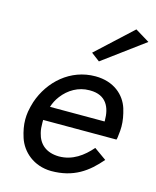

<svg xmlns="http://www.w3.org/2000/svg" viewBox="-112 -807 725 893"><g transform="rotate(15 251.0 -360.5)"><path d="M502 -688 433 -730 262 -572 303 -541ZM391 -148C352 -103 303 -66 237 -66C176 -67 140 -98 128 -149C124 -164 123 -180 123 -197C123 -201 123 -206 123 -211H476C479 -219 479 -226 480 -234C482 -248 483 -261 483 -275C483 -302 478 -330 469 -360C450 -420 395 -470 306 -470C186 -470 93 -386 57 -279C52 -263 48 -247 45 -230C43 -217 42 -205 42 -192C42 -165 47 -137 57 -106C77 -45 135 8 220 9C328 9 393 -39 450 -106ZM138 -278C144 -297 153 -315 166 -332C197 -373 243 -400 295 -400C296 -400 298 -400 299 -400C378 -400 401 -344 401 -284C401 -282 401 -280 401 -278Z"/></g></svg>

Font: Jost
Style: Italic
Weight: 400
Italic angle: -5°
Version: Version 3.710